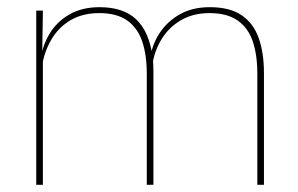

<svg xmlns="http://www.w3.org/2000/svg" viewBox="-20 -515 829 535"><path d="M697 0V-310Q697 -363 684 -400.5Q671 -438 641.8 -458.2Q612.5 -478.5 563.5 -478.5Q519 -478.5 485.2 -459.2Q451.5 -440 430.8 -406.8Q410 -373.5 404 -331.5L393.5 -351.5H398.5Q403 -389 424 -421.8Q445 -454.5 480.5 -474.8Q516 -495 564.5 -495Q620 -495 653 -472.8Q686 -450.5 700.8 -409.2Q715.5 -368 715.5 -311V0ZM81 0V-485.5H99.5L97.5 -357.5H99.5V0ZM389 0V-309.5Q389 -362.5 376 -400.2Q363 -438 334 -458.2Q305 -478.5 256.5 -478.5Q210.5 -478.5 176.8 -458.8Q143 -439 122.8 -404.2Q102.5 -369.5 96 -325L85.5 -344H92.5Q97 -385 117 -419.2Q137 -453.5 172.5 -474.2Q208 -495 257.5 -495Q324 -495 359.8 -460.8Q395.5 -426.5 405 -358Q406.5 -346.5 407 -336Q407.5 -325.5 407.5 -314V0Z"/></svg>

Font: Anek Telugu Medium Thin
Style: Regular
Weight: 250
Version: Version 1.003